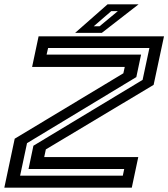

<svg xmlns="http://www.w3.org/2000/svg" viewBox="-34 -868 778 888"><path d="M-14 0 34 -226.5 536.5 -529 543 -558.5H114.5L144.5 -700H724.5L676.5 -475.5L178 -177L170.5 -141.5H605.5L575.5 0ZM59 -55.5H534L540.5 -86.5H98L120.5 -194L625.5 -498.5L657 -646H188.5L181.5 -615.5H618.5L596.5 -511.5L91 -206ZM313.5 -716 463.5 -848H607L437 -716ZM399.5 -746.5H426.5L511 -816.5H480.5Z"/></svg>

Font: Tourney Expanded SemiBold
Style: Italic
Weight: 600
Width: 7
Italic angle: -12°
Designer: Tyler Finck
Foundry: Etcetera Type Co
Version: Version 1.010; ttfautohint (v1.8.3)